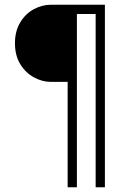

<svg xmlns="http://www.w3.org/2000/svg" viewBox="-20 -719 554 809"><path d="M265 -374H194Q158 -374 123 -393Q88 -412 65.5 -448.5Q43 -485 43 -537Q43 -588 65.5 -625Q88 -662 123 -680.5Q158 -699 194 -699H422V70H383V-660H304V70H265Z"/></svg>

Font: KoHo Light
Style: Regular
Weight: 300
Version: Version 1.000; ttfautohint (v1.6)